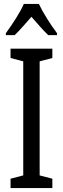

<svg xmlns="http://www.w3.org/2000/svg" viewBox="-20 -963 323 983"><path d="M248 0H34V-48L99 -65V-649L34 -666V-714H248V-666L183 -649V-65L248 -48ZM179 -943Q195 -909 221 -867.5Q247 -826 272 -793V-783H227Q206 -803 185 -827Q164 -851 141 -877Q118 -851 95.5 -825.5Q73 -800 55 -783H10V-793Q37 -830 62.5 -870.5Q88 -911 102 -943Z"/></svg>

Font: Noto Sans Malayalam ExtraCondensed
Style: Regular
Weight: 400
Width: 2
Designer: Jelle Bosma - Monotype Design Team
Foundry: Monotype Imaging Inc.
Version: Version 2.104; ttfautohint (v1.8.4.7-5d5b)